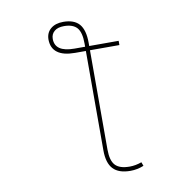

<svg xmlns="http://www.w3.org/2000/svg" viewBox="-100 -866 1199 1173"><g transform="rotate(-10 500.0 -279.0)"><path d="M615.2 205.1Q543 205.1 508.3 168.5Q473.6 131.8 473.6 52.7V-563.5H407.2Q334 -563.5 297.9 -590.8Q261.7 -617.2 260.7 -670.9Q260.7 -713.9 290 -738.3Q319.3 -762.7 368.2 -762.7Q434.6 -762.7 466.8 -726.6Q499 -689.5 499 -610.4V-589.8H681.6V-563.5H499V52.7Q499 121.1 525.9 149.9Q552.7 178.7 615.2 178.7Q651.4 178.7 689.5 165L698.2 188.5Q658.2 205.1 615.2 205.1ZM368.2 -736.3Q329.1 -736.3 308.6 -718.8Q287.1 -701.2 287.1 -670.9Q287.1 -589.8 407.2 -589.8H473.6V-610.4Q473.6 -677.7 449.2 -707Q423.8 -736.3 368.2 -736.3Z"/></g></svg>

Font: Mgen+ 1m thin
Style: Regular
Weight: 100
Designer: [Source Han Sans]
Ryoko NISHIZUKA  (kana & ideographs); Paul D. Hunt (Latin, Greek & Cyrillic); Wenlong ZHANG  (bopomofo
Version: Version 1.059.20150602